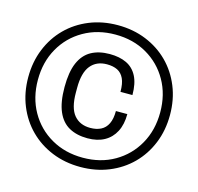

<svg xmlns="http://www.w3.org/2000/svg" viewBox="-104 -808 959 929"><g transform="rotate(15 376.0 -343.0)"><path d="M375.6 12Q298.6 12 233.6 -14.5Q168.6 -41 121.1 -88.5Q73.6 -136 47.1 -201Q20.6 -266 20.6 -343Q20.6 -420 47.1 -485Q73.6 -550 121.1 -597.5Q168.6 -645 233.6 -671.5Q298.6 -698 375.6 -698Q452.6 -698 517.6 -671.5Q582.6 -645 630.1 -597.5Q677.6 -550 704.1 -485Q730.6 -420 730.6 -343Q730.6 -266 704.1 -201Q677.6 -136 630.1 -88.5Q582.6 -41 517.6 -14.5Q452.6 12 375.6 12ZM373.3 -131.1Q319.6 -131.1 281.3 -152.2Q242.9 -173.3 222.8 -219.8Q202.6 -266.3 202.6 -342Q202.6 -417.7 222.5 -463.9Q242.5 -510.2 280.8 -531.6Q319.2 -552.9 373.3 -552.9Q422.5 -552.9 457.5 -536.3Q492.5 -519.6 511.2 -483.6Q530 -447.5 530 -389.5H470.1Q470.1 -431.4 458.7 -455.6Q447.3 -479.9 425.9 -490.7Q404.4 -501.4 373.3 -501.4Q320.7 -501.4 291.6 -465.6Q262.5 -429.7 262.5 -354.3V-330.2Q262.5 -253.1 291.9 -218.1Q321.3 -183.1 373.3 -183.1Q403.9 -183.1 426.4 -194.3Q448.9 -205.6 460.8 -230.2Q472.8 -254.7 472.8 -294.1H530Q530 -242.4 511.2 -206Q492.5 -169.7 457.7 -150.4Q423 -131.1 373.3 -131.1ZM375.6 -34.4Q464.8 -34.4 533.8 -74.3Q602.8 -114.2 642.2 -184Q681.6 -253.8 681.6 -343Q681.6 -432.2 642.2 -501.7Q602.8 -571.3 533.8 -611.1Q464.8 -651 375.6 -651Q286.8 -651 217.3 -611.1Q147.8 -571.3 108.4 -501.7Q69 -432.2 69 -343Q69 -253.8 108.4 -184Q147.8 -114.2 217.3 -74.3Q286.8 -34.4 375.6 -34.4Z"/></g></svg>

Font: Archivo Variable SemiBold
Style: Regular
Weight: 600
Designer: Hector Gatti
Foundry: Omnibus-Type
Version: Version 2.001